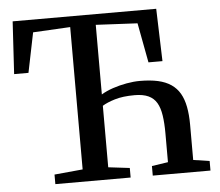

<svg xmlns="http://www.w3.org/2000/svg" viewBox="-52 -802 984 860"><g transform="rotate(-5 439.5 -371.5)"><path d="M162.5 0V-43L290 -55V-695L122.5 -686L86 -507H21.5L35.5 -743H681L688.5 -507H625.5L592 -685.5L405 -695V-382Q427 -395.5 457.2 -405.8Q487.5 -416 519.8 -421.8Q552 -427.5 579 -427.5Q626 -427.5 660.8 -419.8Q695.5 -412 719.8 -395.5Q744 -379 758.8 -353.5Q773.5 -328 780.2 -292.8Q787 -257.5 787 -212.5V-54L860 -43V0H600.5V-43L673.5 -54V-183Q673.5 -230 668.2 -264.5Q663 -299 650 -321.2Q637 -343.5 612.8 -354.8Q588.5 -366 551 -366Q497.5 -366 461.5 -355Q425.5 -344 405 -331V-54.5L501 -43V0Z"/></g></svg>

Font: Merriweather 48pt Medium
Style: Regular
Weight: 500
Version: Version 2.100